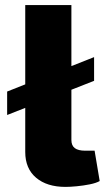

<svg xmlns="http://www.w3.org/2000/svg" viewBox="-20 -720 416 753"><path d="M349 -496V-403L8 -269V-361ZM260 -700V-171Q260 -149 273.5 -139Q287 -129 314 -129H351L371 -10Q357 -2 332 3Q307 8 281 10.5Q255 13 237 13Q164 13 121.5 -23Q79 -59 79 -124V-700Z"/></svg>

Font: Exo 2 ExtraBold
Style: Regular
Weight: 800
Designer: Natanael Gama
Foundry: Natanael Gama
Version: Version 2.010